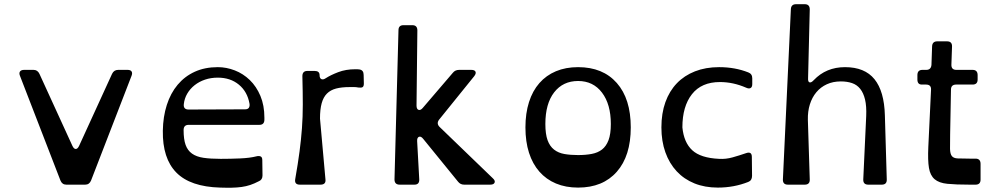

<svg xmlns="http://www.w3.org/2000/svg" viewBox="-20 -880 4766 915"><path d="M75 -519Q70 -532 75.5 -539.5Q81 -547 95 -547H140Q159 -547 168 -528L325 -185Q332 -170 341 -170Q350 -170 357 -185L514 -528Q523 -547 543 -547H588Q602 -547 607 -539.5Q612 -532 607 -519L414 -20Q406 0 386 0H296Q276 0 268 -20Z M1148 -359Q1161 -359 1166 -366.5Q1171 -374 1169 -386Q1159 -443 1118.5 -476.5Q1078 -510 1018 -510Q985 -510 957 -500.5Q929 -491 907.5 -474Q886 -457 872.5 -434Q859 -411 856 -384Q853 -358 879 -358ZM1240 -310Q1240 -285 1216 -285H879Q855 -285 855 -260Q855 -216 864.5 -189.5Q874 -163 895 -148Q916 -133 949.5 -128Q983 -123 1032 -123Q1077 -123 1124 -125Q1171 -127 1202 -135Q1214 -138 1222 -134.5Q1230 -131 1230 -117L1231 -44Q1231 -23 1213 -16Q1192 -5 1172.5 1.5Q1153 8 1131.5 11Q1110 14 1085 14.5Q1060 15 1029 14Q887 10 820.5 -57.5Q754 -125 756 -257Q757 -324 775 -380Q793 -436 826.5 -476Q860 -516 908 -538Q956 -560 1018 -560Q1059 -560 1099 -544.5Q1139 -529 1170.5 -498.5Q1202 -468 1221 -423Q1240 -378 1240 -319Z M1714 -482Q1714 -468 1707.5 -464.5Q1701 -461 1687 -463Q1678 -465 1668.5 -465Q1659 -465 1646 -465Q1608 -465 1581.5 -458Q1555 -451 1538 -434Q1521 -417 1513 -388Q1505 -359 1505 -315L1531 -25Q1534 0 1507 0H1409Q1382 0 1387 -27Q1400 -101 1407.5 -158Q1415 -215 1419 -269Q1423 -323 1423 -381.5Q1423 -440 1421 -517Q1421 -542 1445 -542H1479Q1503 -542 1503 -522Q1503 -507 1511.5 -503Q1520 -499 1532 -507Q1555 -522 1591.5 -536Q1628 -550 1673 -550Q1678 -550 1682.5 -550Q1687 -550 1693 -549Q1713 -546 1713 -523Z M1879 -736Q1879 -760 1903 -760H1945Q1969 -760 1969 -735L1965 -377Q1965 -360 1974.5 -356.5Q1984 -353 1995 -366L2138 -533Q2149 -547 2168 -547H2226Q2242 -547 2246 -538.5Q2250 -530 2240 -517L2072 -309Q2059 -291 2075 -275L2329 -30Q2341 -19 2337 -9.5Q2333 0 2316 0H2192Q2174 0 2163 -14L1997 -218Q1986 -232 1976.5 -228Q1967 -224 1968 -207L1978 -25Q1979 0 1955 0H1885Q1860 0 1860 -25Z M2735 -494Q2663 -494 2621 -440Q2579 -386 2579 -289Q2579 -241 2589.5 -212Q2600 -183 2620.5 -167Q2641 -151 2670 -146Q2699 -141 2735 -141Q2771 -141 2800 -146.5Q2829 -152 2849 -167.5Q2869 -183 2880 -212Q2891 -241 2891 -289Q2891 -383 2849 -438.5Q2807 -494 2735 -494ZM2735 -560Q2853 -560 2919.5 -484.5Q2986 -409 2986 -273Q2986 -137 2919.5 -61.5Q2853 14 2735 14Q2676 14 2629.5 -5.5Q2583 -25 2550.5 -62Q2518 -99 2501 -152Q2484 -205 2484 -273Q2484 -340 2501 -393.5Q2518 -447 2550.5 -484Q2583 -521 2629.5 -540.5Q2676 -560 2735 -560Z M3565 -479Q3565 -465 3557 -460.5Q3549 -456 3536 -462Q3474 -489 3411 -489Q3323 -489 3277.5 -431Q3232 -373 3232 -273Q3239 -201 3279 -164Q3319 -127 3407 -123Q3439 -121 3471 -130Q3503 -139 3535 -150Q3563 -160 3563 -132L3564 -42Q3564 -20 3546 -13Q3478 14 3401 14Q3339 14 3289.5 -6Q3240 -26 3205 -63.5Q3170 -101 3151 -154Q3132 -207 3132 -273Q3132 -340 3151 -393Q3170 -446 3205.5 -483Q3241 -520 3292 -540Q3343 -560 3407 -560Q3483 -560 3546 -535Q3565 -528 3565 -507Z M4206 -25Q4207 0 4182 0H4118Q4093 0 4094 -25L4108 -327Q4110 -374 4102.5 -405.5Q4095 -437 4079.5 -456.5Q4064 -476 4040.5 -484Q4017 -492 3987 -492Q3950 -492 3920.5 -478.5Q3891 -465 3870.5 -440.5Q3850 -416 3839.5 -382.5Q3829 -349 3830 -309L3839 -25Q3840 0 3815 0H3735Q3710 0 3711 -25L3749 -836Q3750 -860 3774 -860H3815Q3839 -860 3839 -835L3831 -507Q3830 -490 3838 -487.5Q3846 -485 3858 -498Q3917 -560 4007 -560Q4101 -560 4147.5 -502.5Q4194 -445 4197 -330Z M4493 -683Q4518 -683 4517 -658L4514 -572Q4513 -547 4538 -547H4615Q4639 -547 4639 -522V-501Q4639 -477 4615 -477H4537Q4512 -477 4512 -453L4508 -239Q4507 -194 4507.5 -170.5Q4508 -147 4516 -136.5Q4524 -126 4543.5 -125Q4563 -124 4601 -124H4629Q4653 -124 4653 -99V-24Q4653 0 4629 0H4601Q4535 0 4495 -4Q4455 -8 4434 -26Q4413 -44 4407 -80Q4401 -116 4404 -180L4417 -453Q4418 -477 4393 -477H4373Q4352 -477 4352 -501V-522Q4352 -547 4376 -547H4394Q4417 -547 4419 -571L4422 -659Q4423 -683 4447 -683Z"/></svg>

Font: OpenDyslexic 3
Style: Regular
Weight: 400
Designer: Abelardo Gonzalez
Version: Version 1.000;PS 001.001;hotconv 1.0.56